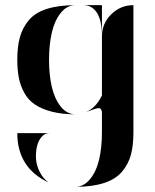

<svg xmlns="http://www.w3.org/2000/svg" viewBox="-20 -444 602 744"><path d="M274 -1Q220 -1 180 -11.5Q140 -22 114.5 -39.5Q89 -57 74 -84.5Q59 -112 53 -142.5Q47 -173 47 -213Q47 -263 57 -299.5Q67 -336 91.5 -365.5Q116 -395 161.5 -409.5Q207 -424 274 -424Q239 -424 215 -393.5Q191 -363 180.5 -316.5Q170 -270 170 -212.5Q170 -155 180.5 -108.5Q191 -62 215 -31.5Q239 -1 274 -1ZM497 0V68Q497 119 487.5 155Q478 191 453.5 220.5Q429 250 383.5 265Q338 280 271 280Q305 280 329.5 249.5Q354 219 364.5 172.5Q375 126 375 68V-6Q375 -12 374 -15Q373 -18 370 -22Q367 -26 358 -24.5Q349 -23 335 -17.5Q321 -12 303 -6Q349 -20 375 -74V-302Q375 -364 356 -394Q337 -424 303 -424H375V-302Q375 -353 411 -388.5Q447 -424 497 -424ZM170 72Q154 72 141.5 86Q129 100 123.5 122.5Q118 145 119.5 170.5Q121 196 133.5 221.5Q146 247 168 263Q110 236 80 191Q47 142 47 72Z"/></svg>

Font: Oscilla
Style: Regular
Weight: 400
Designer: Ryan Lin
Version: Version 1.0